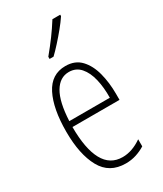

<svg xmlns="http://www.w3.org/2000/svg" viewBox="-195 -836 778 919"><g transform="rotate(-30 194.0 -377.0)"><path d="M199 -539Q252 -539 283.5 -505.5Q315 -472 329 -418Q343 -364 343 -303V-269H83Q83 -149 117 -86.5Q151 -24 220 -24Q273 -24 326 -61V-22Q304 -8 276.5 1Q249 10 218 10Q128 10 87 -64.5Q46 -139 46 -264Q46 -391 83.5 -465Q121 -539 199 -539ZM199 -506Q149 -506 119 -455.5Q89 -405 84 -301H308Q309 -357 298 -403.5Q287 -450 262.5 -478Q238 -506 199 -506ZM301 -756Q285 -732 262.5 -704.5Q240 -677 216 -650.5Q192 -624 173 -606H151V-618Q184 -658 209 -692Q234 -726 258 -764H301Z"/></g></svg>

Font: Noto Sans Gujarati ExtraCondensed ExtraLight
Style: Regular
Weight: 200
Width: 2
Designer: Jelle Bosma - Monotype Design Team, Universal Thirst
Foundry: Monotype Imaging Inc.
Version: Version 2.106; ttfautohint (v1.8.4.7-5d5b)